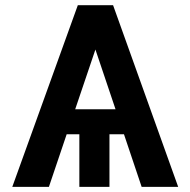

<svg xmlns="http://www.w3.org/2000/svg" viewBox="-20 -732 746 752"><path d="M465.6 -206H408.7V0H290.8V-206H241.1L171.5 0H28.1L284.8 -711.6H422.9L677.9 0H534.8ZM432.5 -304 353.7 -538 274.5 -304Z"/></svg>

Font: DeltaSans SemiBold
Style: Regular
Weight: 600
Designer: Rasmus Andersson
Foundry: rsms
Version: Version 3.012